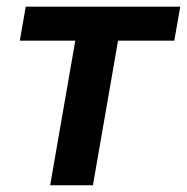

<svg xmlns="http://www.w3.org/2000/svg" viewBox="-20 -548 553 568"><path d="M346.7 -528.3 254.9 0H128.4L220.2 -528.3ZM513.2 -528.3 495.6 -427.7H38.6L56.2 -528.3Z"/></svg>

Font: Roboto SemiBold
Style: Italic
Weight: 600
Designer: Christian Robertson
Foundry: Google
Version: Version 3.009; 2024